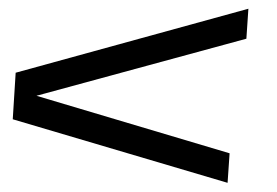

<svg xmlns="http://www.w3.org/2000/svg" viewBox="-20 -514 620 429"><path d="M488.5 -105.5 8.5 -247.5 15 -351.5 535 -494.5 530.5 -427.5 61.5 -300 493 -171.5Z"/></svg>

Font: Urbanist Light
Style: Italic
Weight: 300
Italic angle: -8°
Designer: Corey Hu
Foundry: Corey Hu
Version: Version 1.330; ttfautohint (v1.8.4.7-5d5b)